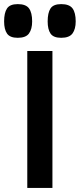

<svg xmlns="http://www.w3.org/2000/svg" viewBox="-71 -923 392 943"><path d="M63 -672.4H186.5V0H63ZM16.1 -737.3Q-22 -737.3 -36.4 -758.1Q-50.8 -778.8 -50.8 -817.9Q-50.8 -859.9 -36.6 -881.3Q-22.5 -902.8 16.1 -902.8Q56.2 -902.8 71.5 -881.8Q86.9 -860.8 86.9 -817.9Q86.9 -780.3 71.5 -758.8Q56.2 -737.3 16.1 -737.3ZM229.5 -737.3Q191.4 -737.3 177.2 -758.1Q163.1 -778.8 163.1 -817.9Q163.1 -859.9 177 -881.3Q190.9 -902.8 229.5 -902.8Q269.5 -902.8 285.2 -881.8Q300.8 -860.8 300.8 -817.9Q300.8 -780.3 285.2 -758.8Q269.5 -737.3 229.5 -737.3Z"/></svg>

Font: Fjalla One
Style: Regular
Weight: 400
Designer: Irina Smirnova, Eben Sorkin
Foundry: Sorkin Type
Version: Version 1.002; ttfautohint (v1.8.4.7-5d5b);gftools[0.9.25]